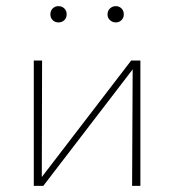

<svg xmlns="http://www.w3.org/2000/svg" viewBox="-20 -605 567 625"><path d="M410 0 412 -408H437V0ZM90 0V-408H117L116 0ZM104 0V-13L407 -408H424V-395L121 0ZM170 -532Q159 -532 151.5 -539.5Q144 -547 144 -558Q144 -570 151.5 -577.5Q159 -585 170 -585Q182 -585 189.5 -577.5Q197 -570 197 -558Q197 -547 189.5 -539.5Q182 -532 170 -532ZM357 -532Q346 -532 338 -539.5Q330 -547 330 -558Q330 -570 338 -577.5Q346 -585 357 -585Q368 -585 375.5 -577.5Q383 -570 383 -558Q383 -547 375.5 -539.5Q368 -532 357 -532Z"/></svg>

Font: Ysabeau Office Thin
Style: Regular
Weight: 250
Designer: Christian Thalmann (Catharsis Fonts)
Version: Version 2.001;gftools[0.9.30]; featfreeze: tnum,lnum,ss02